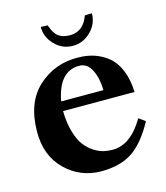

<svg xmlns="http://www.w3.org/2000/svg" viewBox="-103 -740 726 838"><g transform="rotate(-15 260.0 -321.5)"><path d="M159 -660 190 -659Q203 -620 222.5 -606Q242 -592 274 -592Q334 -592 358 -659Q359 -659 372 -659.5Q385 -660 390 -660Q390 -613 355.5 -578.5Q321 -544 274 -544Q227 -544 193 -578.5Q159 -613 159 -660ZM496 -144Q449 -57 394 -20Q339 17 253 17Q158 17 91 -48.5Q24 -114 25 -223Q26 -355 101.5 -423Q177 -491 281 -489Q320 -489 353.5 -478Q387 -467 415.5 -444Q444 -421 461.5 -379Q479 -337 481 -280H158Q159 -226 171 -185.5Q183 -145 200.5 -122Q218 -99 241 -84.5Q264 -70 284 -65.5Q304 -61 325 -61Q406 -61 467 -165ZM352 -323Q351 -377 332 -415Q313 -453 277 -453Q185 -453 161 -323Z"/></g></svg>

Font: GFS Artemisia
Style: Bold
Weight: 700
Designer: Designed by Takis Katsoulidis.
Foundry: Designed by Takis Katsoulidis.
Version: Version 1.0